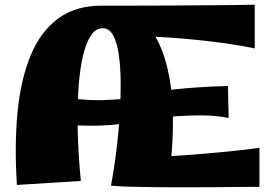

<svg xmlns="http://www.w3.org/2000/svg" viewBox="-20 -790 1151 817"><path d="M452 0Q457 -24 464.5 -72Q472 -120 479 -181.5Q486 -243 490 -310.5Q494 -378 493.5 -442Q493 -506 485.5 -557.5Q478 -609 461.5 -639.5Q445 -670 417 -670Q387 -670 366.5 -638.5Q346 -607 333.5 -554Q321 -501 315.5 -433.5Q310 -366 310 -293Q310 -220 314 -149.5Q318 -79 324 -20L52 -3Q41 -171 54.5 -311Q68 -451 110 -553Q152 -655 226.5 -710.5Q301 -766 413 -766Q515 -766 580.5 -708.5Q646 -651 679 -548Q712 -445 715.5 -308.5Q719 -172 696 -14ZM129 -273 169 -404Q231 -379 295 -370.5Q359 -362 420.5 -364Q482 -366 537 -372.5Q592 -379 637 -385L647 -304Q584 -274 498.5 -263Q413 -252 318 -256Q223 -260 129 -273ZM1084 5Q1054 5 1003.5 5.5Q953 6 891.5 6.5Q830 7 765 7Q700 7 639 6.5Q578 6 529.5 4.5Q481 3 452 0L503 -118Q541 -118 595 -120Q649 -122 713 -126Q777 -130 843 -135.5Q909 -141 971.5 -147.5Q1034 -154 1084 -161ZM953 -288Q896 -300 820.5 -299Q745 -298 654 -289L653 -401Q733 -412 811 -417.5Q889 -423 950 -424ZM1064 -584Q1001 -597 936.5 -606Q872 -615 810.5 -621Q749 -627 695 -630.5Q641 -634 598.5 -635.5Q556 -637 530 -637L413 -766Q483 -766 558.5 -766Q634 -766 708.5 -766.5Q783 -767 851 -767.5Q919 -768 974 -768.5Q1029 -769 1064 -770Z"/></svg>

Font: Marhey Light
Style: Bold
Weight: 700
Version: Version 1.000